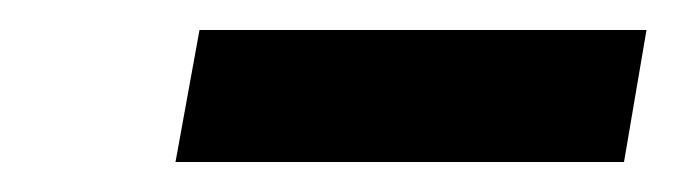

<svg xmlns="http://www.w3.org/2000/svg" viewBox="-20 -693 451 128"><path d="M113 -673H411L396 -585H97Z"/></svg>

Font: Bai Jamjuree SemiBold
Style: Italic
Weight: 600
Italic angle: -10°
Version: Version 1.000; ttfautohint (v1.6)